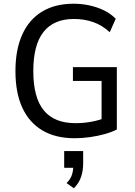

<svg xmlns="http://www.w3.org/2000/svg" viewBox="-20 -734 728 1032"><path d="M381 9Q279 9 208 -33Q137 -75 100 -155Q63 -235 63 -352Q63 -467 99.5 -548Q136 -629 206 -671.5Q276 -714 375 -714Q421 -714 463 -704.5Q505 -695 540.5 -677.5Q576 -660 602 -633L570 -561Q528 -599 480.5 -615.5Q433 -632 377 -632Q269 -632 214 -562.5Q159 -493 159 -352Q159 -209 215.5 -140.5Q272 -72 386 -72Q431 -72 473 -80Q515 -88 552 -103L526 -59V-299H372V-373H608V-38Q581 -24 543.5 -13.5Q506 -3 464 3Q422 9 381 9ZM377 278 338 250Q359 229 366.5 206Q374 183 374 156L392 168H325V78H427V145Q427 184 415.5 217.5Q404 251 377 278Z"/></svg>

Font: Nunito Sans 10pt SemiCondensed Medium
Style: Regular
Weight: 500
Width: 4
Designer: Vernon Adams
Foundry: Vernon Adams
Version: Version 3.101;gftools[0.9.27]